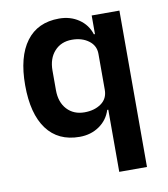

<svg xmlns="http://www.w3.org/2000/svg" viewBox="-82 -604 765 873"><g transform="rotate(-10 300.0 -167.0)"><path d="M398 -87H393Q379 -42 340 -15Q301 12 249 12Q150 12 97.5 -59Q45 -130 45 -262Q45 -393 97.5 -463.5Q150 -534 249 -534Q301 -534 340 -507.5Q379 -481 393 -436H398V-522H526V200H398ZM290 -94Q336 -94 367 -116Q398 -138 398 -179V-345Q398 -383 367 -406Q336 -429 290 -429Q240 -429 209.5 -395.5Q179 -362 179 -306V-216Q179 -160 209.5 -127Q240 -94 290 -94Z"/></g></svg>

Font: IBM Plex Sans Arabic SemiBold
Style: Regular
Weight: 600
Designer: Mike Abbink, Paul van der Laan, Pieter van Rosmalen, Wael Morcos, Khajak Apelian
Foundry: Bold Monday
Version: Version 1.1